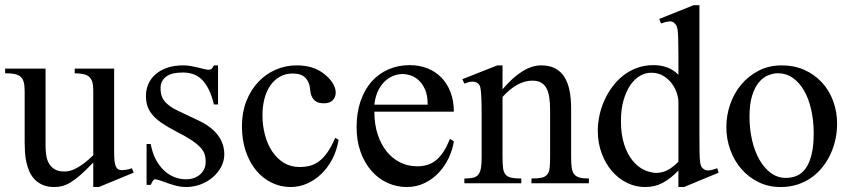

<svg xmlns="http://www.w3.org/2000/svg" viewBox="-20 -715 3320 749"><path d="M365.7 14.6H343.8V-81.1Q315.4 -51.3 294.2 -32.7Q272.9 -14.2 255.6 -3.7Q238.3 6.8 223.1 10.7Q208 14.6 191.9 14.6Q166 14.6 147.2 6.6Q128.4 -1.5 115.5 -14.9Q102.5 -28.3 94.7 -45.9Q86.9 -63.5 82.8 -82.8Q78.6 -102.1 77.4 -122.1Q76.2 -142.1 76.2 -159.7V-359.9Q76.2 -381.8 72.3 -395.5Q68.4 -409.2 59.3 -416.5Q50.3 -423.8 35.6 -426.5Q21 -429.2 0 -429.2V-447.3H157.7V-147.9Q157.7 -128.9 160.2 -110.6Q162.6 -92.3 170.7 -77.9Q178.7 -63.5 193.4 -54.7Q208 -45.9 231.9 -45.9Q241.7 -45.9 253.2 -48.8Q264.6 -51.8 278.6 -59.1Q292.5 -66.4 308.6 -78.6Q324.7 -90.8 343.8 -109.4V-363.8Q343.8 -384.3 339.6 -396.7Q335.4 -409.2 326.7 -416.3Q317.9 -423.3 304.2 -426Q290.5 -428.7 271.5 -429.2V-447.3H425.3V-118.7Q425.3 -98.6 427 -85.7Q428.7 -72.8 432.4 -64.9Q436 -57.1 441.9 -54.2Q447.8 -51.3 455.6 -51.3Q462.4 -51.3 473.1 -53Q483.9 -54.7 494.6 -58.6L501.5 -41.5Z M855 -112.8Q855 -87.4 842.8 -64.2Q830.6 -41 810.1 -23.4Q789.6 -5.9 762.5 4.4Q735.4 14.6 705.6 14.6Q687.5 14.6 670.7 10.5Q653.8 6.3 638.4 1Q623 -4.4 609.6 -9.3Q596.2 -14.2 585 -15.6Q579.6 -15.6 575.2 -7.8Q570.8 0 567.9 6.3H551.8V-153.3H567.9Q574.2 -119.1 587.6 -93.5Q601.1 -67.9 619.4 -50.5Q637.7 -33.2 659.7 -24.4Q681.6 -15.6 705.6 -15.6Q723.6 -15.6 737.8 -21Q752 -26.4 761.7 -35.4Q771.5 -44.4 776.9 -56.4Q782.2 -68.4 782.2 -81.5Q782.7 -98.1 778.6 -112.1Q774.4 -126 762.2 -139.4Q750 -152.8 727.8 -167.7Q705.6 -182.6 668.9 -201.2Q633.3 -219.7 610.1 -235.8Q586.9 -252 573.5 -268.6Q560.1 -285.2 554.7 -302.7Q549.3 -320.3 549.3 -340.8Q549.3 -365.7 558.8 -387.5Q568.4 -409.2 586.9 -425.3Q605.5 -441.4 632.6 -450.7Q659.7 -460 694.8 -460Q710 -460 724.9 -457.3Q739.7 -454.6 752.9 -451.4Q766.1 -448.2 776.4 -445.6Q786.6 -442.9 792.5 -442.9Q799.3 -442.9 804 -445.6Q808.6 -448.2 814.5 -460H830.6V-307.6H814.5Q805.7 -343.8 793.5 -367.7Q781.2 -391.6 766.1 -405.8Q751 -419.9 732.7 -426Q714.4 -432.1 693.4 -432.1Q648.4 -432.1 627.7 -415.8Q606.9 -399.4 606.4 -373.5Q606 -360.4 608.6 -347.9Q611.3 -335.4 619.4 -324Q627.4 -312.5 641.8 -301.8Q656.2 -291 679.7 -280.3L752 -246.1Q802.7 -222.7 828.9 -189Q855 -155.3 855 -112.8Z M1300.8 -169.9Q1294.4 -129.4 1276.9 -95.5Q1259.3 -61.5 1234.1 -37.1Q1209 -12.7 1178.2 1Q1147.5 14.6 1114.3 14.6Q1074.7 14.6 1040 -2.2Q1005.4 -19 979.5 -50Q953.6 -81.1 938.7 -125Q923.8 -168.9 923.8 -223.1Q923.8 -276.4 940.9 -320.1Q958 -363.8 987.1 -394.8Q1016.1 -425.8 1054.9 -442.9Q1093.8 -460 1137.2 -460Q1204.1 -460 1246.1 -425.3Q1267.1 -408.2 1278.3 -390.1Q1289.6 -372.1 1289.6 -353.5Q1289.6 -336.4 1278.1 -324.2Q1266.6 -312 1243.7 -312Q1236.3 -312 1227.5 -313.5Q1218.8 -314.9 1210.7 -320.6Q1202.6 -326.2 1196.8 -337.6Q1190.9 -349.1 1189.5 -369.1Q1187 -395.5 1171.1 -411.9Q1155.3 -428.2 1121.6 -428.2Q1093.8 -428.2 1071.8 -415.8Q1049.8 -403.3 1034.7 -381.6Q1019.5 -359.9 1011.7 -330.1Q1003.9 -300.3 1003.9 -265.6Q1003.9 -226.1 1013.4 -189.5Q1022.9 -152.8 1041.5 -124.8Q1060.1 -96.7 1086.9 -80.1Q1113.8 -63.5 1148.9 -63.5Q1169.4 -63.5 1188.2 -68.1Q1207 -72.8 1224.1 -85.4Q1241.2 -98.1 1257.1 -120.4Q1272.9 -142.6 1287.6 -177.2Z M1750.5 -163.6Q1745.6 -130.9 1730.5 -98.9Q1715.3 -66.9 1691.9 -41.7Q1668.5 -16.6 1636.7 -1Q1605 14.6 1566.4 14.6Q1526.9 14.6 1491.2 -1.7Q1455.6 -18.1 1429 -48.6Q1402.3 -79.1 1386.7 -122.3Q1371.1 -165.5 1371.1 -218.8Q1371.1 -275.4 1386.5 -320.3Q1401.9 -365.2 1429.4 -396.5Q1457 -427.7 1495.1 -444.3Q1533.2 -460.9 1578.6 -460.9Q1615.7 -460.9 1647.2 -448.5Q1678.7 -436 1701.7 -412.6Q1724.6 -389.2 1737.5 -355.5Q1750.5 -321.8 1750.5 -279.3H1440.4Q1440.4 -229.5 1453.6 -189.9Q1466.8 -150.4 1489.3 -123Q1511.7 -95.7 1541.3 -81.3Q1570.8 -66.9 1603.5 -66.4Q1625.5 -65.9 1644.3 -71Q1663.1 -76.2 1679.2 -88.6Q1695.3 -101.1 1709.2 -121.8Q1723.1 -142.6 1734.9 -173.3ZM1648.4 -306.6Q1648.4 -343.8 1637.7 -366.9Q1627 -390.1 1611.8 -403.3Q1596.7 -416.5 1580.1 -421.4Q1563.5 -426.3 1551.3 -426.3Q1531.7 -426.3 1512.9 -418.5Q1494.1 -410.6 1479 -395.5Q1463.9 -380.4 1453.6 -357.9Q1443.4 -335.4 1440.4 -306.6Z M2053.2 0V-18.6Q2078.1 -18.6 2092.5 -21.7Q2106.9 -24.9 2114.5 -33.9Q2122.1 -43 2124 -59.1Q2126 -75.2 2126 -101.1V-283.7Q2126 -314 2122.6 -336.2Q2119.1 -358.4 2110.8 -372.6Q2102.5 -386.7 2089.4 -393.6Q2076.2 -400.4 2056.2 -400.4Q2027.8 -400.4 1998.8 -384.8Q1969.7 -369.1 1940.4 -336.9V-101.1Q1940.4 -74.7 1942.6 -58.6Q1944.8 -42.5 1952.6 -33.7Q1960.4 -24.9 1974.9 -21.7Q1989.3 -18.6 2013.7 -18.6V0H1791.5V-18.6Q1812.5 -18.6 1825.7 -21.7Q1838.9 -24.9 1846.2 -34.2Q1853.5 -43.5 1856.2 -59.6Q1858.9 -75.7 1858.9 -101.1V-267.6Q1858.9 -307.6 1857.9 -330.6Q1856.9 -353.5 1855.2 -365.7Q1853.5 -377.9 1850.8 -382.3Q1848.1 -386.7 1844.2 -389.6Q1828.1 -403.8 1791.5 -388.7L1783.7 -406.2L1920.4 -460H1940.4V-366.7Q2020 -460 2090.8 -460Q2123.5 -460 2146 -448Q2168.5 -436 2182.1 -414.1Q2195.8 -392.1 2201.9 -361.3Q2208 -330.6 2208 -293V-101.1Q2208 -76.2 2210.4 -60.1Q2212.9 -43.9 2220.2 -34.9Q2227.5 -25.9 2241.2 -22.2Q2254.9 -18.6 2277.3 -18.6V0Z M2648.4 14.6H2626.5V-49.8Q2596.7 -18.6 2565.9 -2Q2535.2 14.6 2496.1 14.6Q2459 14.6 2425.5 -2Q2392.1 -18.6 2366.9 -47.9Q2341.8 -77.1 2326.9 -117.4Q2312 -157.7 2312 -205.1Q2312 -233.9 2318.4 -264.2Q2324.7 -294.4 2337.4 -322.8Q2350.1 -351.1 2368.7 -376.2Q2387.2 -401.4 2411.1 -420.2Q2435.1 -439 2464.8 -450Q2494.6 -460.9 2529.3 -460.9Q2558.6 -460.9 2582.8 -451.9Q2606.9 -442.9 2626.5 -423.3V-506.3Q2626.5 -543.5 2625.7 -564.9Q2625 -586.4 2623.3 -598.4Q2621.6 -610.4 2618.7 -615.2Q2615.7 -620.1 2611.3 -624.5Q2603 -632.8 2590.6 -631.6Q2578.1 -630.4 2558.6 -623.5L2551.8 -641.1L2686 -694.8H2708.5V-177.2Q2708.5 -141.1 2709 -119.4Q2709.5 -97.7 2710.9 -85Q2712.4 -72.3 2715.3 -66.4Q2718.3 -60.5 2723.6 -56.6Q2732.4 -49.3 2745.4 -50.3Q2758.3 -51.3 2777.8 -58.6L2783.7 -41.5ZM2626.5 -315.9Q2626.5 -334.5 2619.4 -354.5Q2612.3 -374.5 2599.1 -391.4Q2585.9 -408.2 2566.9 -419.4Q2547.9 -430.7 2523.4 -431.2Q2498.5 -432.1 2476.6 -419.2Q2454.6 -406.2 2438.2 -381.8Q2421.9 -357.4 2412.1 -322.3Q2402.3 -287.1 2402.3 -244.1Q2402.3 -189.9 2415 -151.4Q2427.7 -112.8 2447.8 -88.4Q2467.8 -64 2492.2 -52.5Q2516.6 -41 2540 -40.5Q2563.5 -40.5 2584.5 -51.5Q2605.5 -62.5 2626.5 -84.5Z M3245.6 -231.9Q3245.6 -203.1 3239.5 -173.6Q3233.4 -144 3221.2 -116.7Q3209 -89.4 3190.4 -65.4Q3171.9 -41.5 3147.5 -23.7Q3123 -5.9 3092.3 4.4Q3061.5 14.6 3024.9 14.6Q2978 14.6 2939.2 -4.4Q2900.4 -23.4 2872.3 -55.7Q2844.2 -87.9 2828.9 -130.4Q2813.5 -172.9 2813.5 -219.2Q2813.5 -264.6 2828.4 -307.9Q2843.3 -351.1 2871.3 -384.8Q2899.4 -418.5 2939.5 -439.2Q2979.5 -460 3029.8 -460Q3078.1 -460 3117.7 -442.4Q3157.2 -424.8 3185.8 -394Q3214.4 -363.3 3230 -321.5Q3245.6 -279.8 3245.6 -231.9ZM3154.3 -194.3Q3154.3 -244.1 3144.5 -287.1Q3134.8 -330.1 3116.7 -361.6Q3098.6 -393.1 3072.8 -411.1Q3046.9 -429.2 3014.6 -429.2Q2995.6 -429.2 2975.8 -420.9Q2956.1 -412.6 2939.9 -393.1Q2923.8 -373.5 2913.8 -341.1Q2903.8 -308.6 2903.8 -259.8Q2903.8 -211.9 2913.8 -168.5Q2923.8 -125 2942.4 -92.3Q2960.9 -59.6 2987.1 -40.3Q3013.2 -21 3045.4 -21Q3069.8 -21 3089.8 -30Q3109.9 -39.1 3124 -59.6Q3138.2 -80.1 3146.2 -113.3Q3154.3 -146.5 3154.3 -194.3Z"/></svg>

Font: Doulos SIL APac
Style: Regular
Weight: 400
Designer: Walt Agee, Victor Gaultney, Peter Martin, Debbi Hosken, Becca Hirsbrunner
Foundry: SIL International
Version: Version 5.000